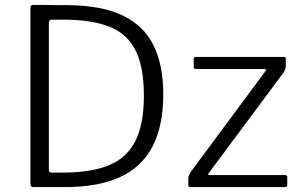

<svg xmlns="http://www.w3.org/2000/svg" viewBox="-20 -762 1226 782"><path d="M116 0Q104 0 104 -13V-730Q104 -736 107 -739Q110 -742 117 -742Q132 -742 150 -742Q168 -742 186.5 -741.5Q205 -741 223 -741Q241 -741 256 -741Q395 -740 480.5 -698.5Q566 -657 605.5 -577Q645 -497 645 -378Q645 -250 601.5 -166Q558 -82 469.5 -41Q381 0 244 0ZM191 -59H234Q352 -59 425 -89.5Q498 -120 532 -189Q566 -258 566 -371Q566 -493 530.5 -560Q495 -627 422.5 -654.5Q350 -682 238 -682H189Q179 -682 179 -668V-69Q179 -59 191 -59ZM756 0Q751 0 749 -2Q747 -4 747 -10V-36Q747 -43 749.5 -48Q752 -53 757 -62L1061 -472Q1068 -481 1057 -481H779Q773 -481 771 -483Q769 -485 769 -490V-521Q769 -530 777 -530H1137Q1144 -530 1144 -522V-493Q1144 -486 1142 -480.5Q1140 -475 1136 -468L831 -58Q824 -49 834 -49H1141Q1150 -49 1150 -41V-10Q1150 -5 1148 -2.5Q1146 0 1139 0H756Z"/></svg>

Font: Libre Franklin Light
Style: Regular
Weight: 300
Designer: Pablo Impallari, Rodrigo Fuenzalida, Nhung Nguyen
Foundry: Impallari Type
Version: Version 3.000